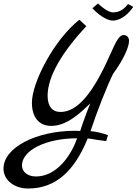

<svg xmlns="http://www.w3.org/2000/svg" viewBox="-80 -759 800 1101"><path d="M539 16C507 4 468 -5 439 -7C477 -122 532 -261 568 -335C630 -420 660 -490 660 -525C660 -545 647 -558 630 -558C607 -558 592 -538 551 -445C453 -222 363 -117 267 -117C219 -117 193 -150 193 -210C193 -324 281 -465 415 -609L375 -646C227 -528 103 -284 103 -170C103 -86 144 -37 214 -37C304 -37 381 -112 438 -166C426 -140 388 -36 380 -8C370 -8 360 -9 350 -9C128 -9 -60 87 -60 208C-60 273 1 322 81 322C239 322 346 223 423 35C442 36 454 41 529 50ZM126 253C79 253 46 227 46 190C46 103 183 34 362 34C327 136 243 253 126 253ZM654 -736C635 -711 610 -688 567 -688C534 -688 482 -739 482 -739L450 -712C472 -686 526 -641 567 -641C616 -641 661 -684 684 -720Z"/></svg>

Font: Marck Script
Style: Regular
Weight: 400
Designer: Denis Masharov, Marck Fogel
Foundry: Denis Masharov
Version: Version 1.002